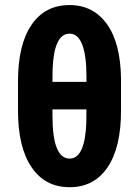

<svg xmlns="http://www.w3.org/2000/svg" viewBox="-20 -741 558 770"><path d="M465.3 -296.4Q465.3 -149.9 411.4 -70.1Q357.4 9.8 259.3 9.8Q160.6 9.8 106.4 -70.6Q52.2 -150.9 52.2 -296.4V-415.5Q52.2 -562 106.4 -641.4Q160.6 -720.7 258.8 -720.7Q354 -720.7 408.7 -644.5Q463.4 -568.4 465.3 -426.3ZM326.7 -302.2H190.4V-277.3Q190.4 -105 259.3 -105Q320.8 -105 326.2 -249ZM190.4 -412.6H326.7V-435.5Q326.7 -518.1 309.8 -562Q293 -606 258.8 -606Q196.3 -606 190.9 -461.9Z"/></svg>

Font: Roboto Condensed
Style: Bold
Weight: 700
Designer: Google
Version: Version 2.134; 2016